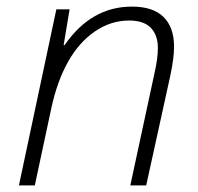

<svg xmlns="http://www.w3.org/2000/svg" viewBox="-20 -559 598 579"><path d="M373 0 445.8 -337.9Q456.1 -382.8 456.1 -414.1Q456.1 -453.1 434.8 -475.1Q413.6 -497.1 369.1 -497.1Q314.5 -497.1 266.4 -464.4Q218.3 -431.6 185.3 -372.8Q152.3 -314 134.8 -232.9L85 0H37.1L149.9 -530.8H189.9L171.9 -422.9H174.8Q254.9 -539.1 377.9 -539.1Q441.4 -539.1 473.1 -507.8Q504.9 -476.6 504.9 -418Q504.9 -383.8 493.2 -329.1L420.9 0Z"/></svg>

Font: CAA NEO Sans Light
Style: Italic
Weight: 300
Italic angle: -12°
Version: Version 1.10